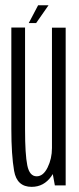

<svg xmlns="http://www.w3.org/2000/svg" viewBox="-20 -703 301 728"><path d="M188 0H229V-598H177V-60ZM75 -598.5H23V-214.5Q23 -115.5 33.5 -55Q44 5.5 100 5.5Q146.5 5.5 174.8 -34.8Q203 -75 203 -124.5L177 -141.5Q177 -101.5 160.5 -68Q144 -34.5 119 -34.5Q92 -34.5 83.5 -76Q75 -117.5 75 -212.5ZM89 -615.5H117L164 -683H124.5Z"/></svg>

Font: Anybody ExtraCondensed Light
Style: Regular
Weight: 300
Width: 2
Version: Version 1.113;gftools[0.9.25]